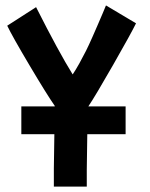

<svg xmlns="http://www.w3.org/2000/svg" viewBox="-20 -692 558 712"><path d="M179.7 0V-67.4Q179.7 -92.8 181.6 -194.3H59.1V-297.4H183.1Q183.1 -297.4 183.1 -299.3Q153.8 -341.3 89.6 -449.5Q25.4 -557.6 6.8 -596.7L113.8 -665.5Q198.7 -497.6 249.5 -416Q260.7 -432.6 274.2 -456.8Q287.6 -481 298.6 -502.9Q309.6 -524.9 322.5 -554.2Q335.4 -583.5 343 -601.1Q350.6 -618.7 361.1 -643.3Q371.6 -668 373 -671.9L484.4 -605.5Q465.8 -567.4 399.7 -451.7Q333.5 -335.9 307.6 -297.4H445.8V-194.3H303.7Q301.8 -79.1 301.8 -62.5V0Z"/></svg>

Font: Fantasque Sans Mono
Style: Bold
Weight: 700
Monospace: yes
Designer: Jany Belluz
Version: Version 1.8.0 ; ttfautohint (v1.8.2)